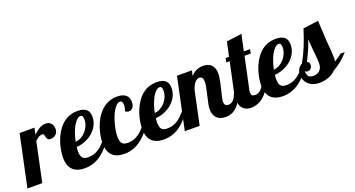

<svg xmlns="http://www.w3.org/2000/svg" viewBox="-82 -1201 3234 1751"><g transform="rotate(-20 1534.5 -326.0)"><path d="M67.9 -500H211.9L199.2 -438Q233.4 -468.3 254.9 -481Q288.1 -500 319.8 -500Q352.1 -500 371.6 -477.1Q380.4 -466.8 384.8 -453.4Q389.2 -439.9 389.2 -424.8Q389.2 -411.1 384.8 -398.4Q380.4 -385.7 371.6 -375.5Q361.8 -364.7 347.9 -358.4Q334 -352.1 316.9 -352.1Q303.7 -352.1 295.9 -356.4Q288.1 -360.8 283.7 -369.1Q279.8 -377.4 278.3 -385.3Q273.9 -406.2 269.5 -413.1Q266.1 -418 258.8 -418Q237.8 -418 223.1 -409.2Q208.5 -400.4 186 -379.9L106 0H-38.1Z M405.3 -31.2Q362.8 -70.8 362.8 -152.8Q362.8 -183.6 368.9 -221.2Q375 -258.8 387.2 -296.4Q400.9 -338.4 422.1 -376Q443.4 -413.6 471.7 -442.4Q537.1 -508.8 632.8 -508.8Q693.8 -508.8 721.7 -479.5Q743.2 -456.5 743.2 -413.1Q743.2 -370.6 724.6 -333.3Q706.1 -295.9 673.3 -267.1Q640.6 -238.8 599.1 -221.9Q557.6 -205.1 513.2 -202.1Q510.7 -176.8 510.7 -162.1Q510.7 -113.3 529.3 -94.7Q545.4 -78.1 583 -78.1Q637.2 -78.1 682.1 -107.4Q701.2 -119.6 718.8 -136.5Q736.3 -153.3 759.8 -179.2H793.9Q746.6 -99.1 685.1 -51.8Q609.4 5.9 519 5.9Q445.3 5.9 405.3 -31.2ZM622.1 -303.2Q642.6 -326.7 654.3 -355.7Q666 -384.8 666 -415Q666 -435.1 660.4 -445.6Q654.8 -456.1 641.1 -456.1Q623 -456.1 604.7 -438.5Q586.4 -420.9 569.3 -390.1Q553.7 -361.3 541 -324.7Q528.3 -288.1 521 -250Q548.8 -252 575.2 -266.1Q601.6 -280.3 622.1 -303.2Z M789.1 -31.2Q746.6 -70.8 746.6 -152.8Q746.6 -183.6 752.7 -221.4Q758.8 -259.3 771.5 -296.9Q801.3 -388.2 856 -442.4Q923.3 -508.8 1015.6 -508.8Q1075.7 -508.8 1104.5 -480Q1127 -457 1127 -417Q1127 -381.8 1111.3 -362.3Q1096.7 -344.2 1073.7 -344.2Q1057.1 -344.2 1038.6 -356Q1050.8 -387.7 1050.8 -415Q1050.8 -434.1 1043.7 -445.1Q1036.6 -456.1 1022.9 -456.1Q993.7 -456.1 961.9 -404.3Q933.1 -358.4 914.1 -287.6Q894.5 -218.3 894.5 -162.1Q894.5 -113.3 913.1 -94.7Q929.2 -78.1 966.8 -78.1Q1021 -78.1 1065.9 -107.4Q1085 -119.6 1102.5 -136.5Q1120.1 -153.3 1143.6 -179.2H1177.7Q1130.4 -99.1 1068.8 -51.8Q993.2 5.9 902.8 5.9Q829.1 5.9 789.1 -31.2Z M1172.9 -31.2Q1130.4 -70.8 1130.4 -152.8Q1130.4 -183.6 1136.5 -221.2Q1142.6 -258.8 1154.8 -296.4Q1168.5 -338.4 1189.7 -376Q1210.9 -413.6 1239.3 -442.4Q1304.7 -508.8 1400.4 -508.8Q1461.4 -508.8 1489.3 -479.5Q1510.7 -456.5 1510.7 -413.1Q1510.7 -370.6 1492.2 -333.3Q1473.6 -295.9 1440.9 -267.1Q1408.2 -238.8 1366.7 -221.9Q1325.2 -205.1 1280.8 -202.1Q1278.3 -176.8 1278.3 -162.1Q1278.3 -113.3 1296.9 -94.7Q1313 -78.1 1350.6 -78.1Q1404.8 -78.1 1449.7 -107.4Q1468.8 -119.6 1486.3 -136.5Q1503.9 -153.3 1527.3 -179.2H1561.5Q1514.2 -99.1 1452.6 -51.8Q1377 5.9 1286.6 5.9Q1212.9 5.9 1172.9 -31.2ZM1389.6 -303.2Q1410.2 -326.7 1421.9 -355.7Q1433.6 -384.8 1433.6 -415Q1433.6 -435.1 1428 -445.6Q1422.4 -456.1 1408.7 -456.1Q1390.6 -456.1 1372.3 -438.5Q1354 -420.9 1336.9 -390.1Q1321.3 -361.3 1308.6 -324.7Q1295.9 -288.1 1288.6 -250Q1316.4 -252 1342.8 -266.1Q1369.1 -280.3 1389.6 -303.2Z M1796.4 -29.3Q1770.5 -59.6 1770.5 -106.9Q1770.5 -129.4 1776.1 -159.2Q1781.7 -189 1793 -235.8Q1804.2 -283.7 1809.8 -312.3Q1815.4 -340.8 1815.4 -361.8Q1815.4 -413.1 1779.3 -413.1Q1753.9 -413.1 1732.4 -386.2Q1714.4 -363.3 1701.2 -320.8L1633.3 0H1489.3L1595.2 -500H1739.3L1728.5 -448.2Q1757.8 -481 1791.5 -494.1Q1816.4 -503.9 1845.2 -503.9Q1896 -503.9 1925.3 -477.5Q1956.5 -448.7 1956.5 -391.1Q1956.5 -356.4 1943.8 -300.8Q1940.4 -284.7 1932.6 -252.4Q1918.5 -198.2 1912.1 -166Q1908.2 -145.5 1908.2 -132.8Q1908.2 -112.8 1917.2 -101.8Q1926.3 -90.8 1948.2 -90.8Q1978 -90.8 1998.5 -115.2Q2014.2 -133.8 2032.2 -179.2H2074.2Q2037.1 -69.3 1980.5 -25.4Q1940.4 5.9 1888.2 5.9Q1826.2 5.9 1796.4 -29.3Z M2055.7 -22.5Q2024.4 -53.7 2024.4 -113.8Q2024.4 -142.1 2032.2 -179.2L2092.3 -460H2059.1L2067.4 -500H2100.1L2130.4 -638.2L2278.3 -658.2L2244.1 -500H2304.2L2296.4 -460H2236.3L2172.4 -160.2Q2168.5 -147.5 2168.5 -127.9Q2168.5 -107.4 2178 -99.1Q2187.5 -90.8 2209 -90.8Q2223.6 -90.8 2237.5 -97.4Q2251.5 -104 2263.2 -115.7Q2287.1 -139.6 2299.3 -179.2H2341.3Q2314.5 -103.5 2273.9 -58.6Q2239.7 -22 2196.8 -5.9Q2165.5 5.9 2131.3 5.9Q2083.5 5.9 2055.7 -22.5Z M2328.6 -31.2Q2286.1 -70.8 2286.1 -152.8Q2286.1 -183.6 2292.2 -221.2Q2298.3 -258.8 2310.5 -296.4Q2324.2 -338.4 2345.5 -376Q2366.7 -413.6 2395 -442.4Q2460.4 -508.8 2556.2 -508.8Q2617.2 -508.8 2645 -479.5Q2666.5 -456.5 2666.5 -413.1Q2666.5 -370.6 2647.9 -333.3Q2629.4 -295.9 2596.7 -267.1Q2564 -238.8 2522.5 -221.9Q2481 -205.1 2436.5 -202.1Q2434.1 -176.8 2434.1 -162.1Q2434.1 -113.3 2452.6 -94.7Q2468.8 -78.1 2506.3 -78.1Q2560.5 -78.1 2605.5 -107.4Q2624.5 -119.6 2642.1 -136.5Q2659.7 -153.3 2683.1 -179.2H2717.3Q2669.9 -99.1 2608.4 -51.8Q2532.7 5.9 2442.4 5.9Q2368.7 5.9 2328.6 -31.2ZM2545.4 -303.2Q2565.9 -326.7 2577.6 -355.7Q2589.4 -384.8 2589.4 -415Q2589.4 -435.1 2583.7 -445.6Q2578.1 -456.1 2564.5 -456.1Q2546.4 -456.1 2528.1 -438.5Q2509.8 -420.9 2492.7 -390.1Q2477.1 -361.3 2464.4 -324.7Q2451.7 -288.1 2444.3 -250Q2472.2 -252 2498.5 -266.1Q2524.9 -280.3 2545.4 -303.2Z M2686 -35.6Q2668.5 -53.7 2659.7 -75.9Q2650.9 -98.1 2650.9 -122.1Q2650.9 -154.8 2667.5 -181.2Q2682.1 -204.6 2704.1 -214.8Q2743.2 -284.2 2772 -355.5Q2800.8 -426.8 2827.1 -511.2L2975.1 -530.8Q2981 -403.8 2985.8 -335.9Q2990.7 -266.1 2994.1 -233.4Q2997.1 -195.3 2997.1 -167Q2997.1 -141.6 2993.2 -128.9Q3038.1 -155.3 3064.9 -179.2H3106.9Q3071.3 -137.7 3033.4 -107.9Q2995.6 -78.1 2954.1 -54.2Q2924.3 -22.9 2879.4 -7.8Q2840.3 5.9 2796.9 5.9Q2760.7 5.9 2732.9 -5.1Q2705.1 -16.1 2686 -35.6ZM2825.2 -93.8Q2852.1 -118.2 2852.1 -166Q2852.1 -186 2849.6 -216.3L2847.2 -246.1Q2842.8 -284.7 2838.4 -335.4L2833 -402.8Q2818.8 -357.4 2799.3 -312.7Q2779.8 -268.1 2752 -213.9Q2774.9 -201.2 2774.9 -179.2Q2774.9 -159.7 2763.2 -145.5Q2750.5 -129.9 2731 -129.9Q2721.2 -129.9 2714.6 -132.6Q2708 -135.3 2704.1 -143.1Q2704.1 -106.9 2718.3 -90.1Q2732.4 -73.2 2765.1 -73.2Q2802.7 -73.2 2825.2 -93.8Z"/></g></svg>

Font: Pattaya
Style: Regular
Weight: 400
Designer: Pablo Impallari / Thai characters Designed by Thanarat Vachiruckul and Suppakit Chalermlarp
Foundry: Pablo Impallari
Version: Version 1.007;September 16, 2023;FontCreator 15.0.0.2934 64-